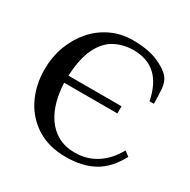

<svg xmlns="http://www.w3.org/2000/svg" viewBox="-157 -829 987 997"><g transform="rotate(30 336.5 -330.0)"><path d="M362 20Q260 20 188 -25.5Q116 -71 78 -148Q40 -225 40 -320Q40 -395 64.5 -460.5Q89 -526 132.5 -575.5Q176 -625 235 -652.5Q294 -680 362 -680Q451 -680 509.5 -656Q568 -632 596 -599Q615 -574 618 -533.5Q621 -493 621 -448H595Q558 -637 392 -637Q332 -637 282 -611Q232 -585 200.5 -522.5Q169 -460 164 -353H482V-310H163Q165 -255 178.5 -203.5Q192 -152 219.5 -111.5Q247 -71 289.5 -47Q332 -23 392 -23Q463 -23 520 -59.5Q577 -96 615 -165L644 -143Q597 -55 528.5 -17.5Q460 20 362 20Z"/></g></svg>

Font: El Messiri SemiBold
Style: Regular
Weight: 600
Designer: Mohamed Gaber
Foundry: Kief Type Foundry
Version: Version 2.020; ttfautohint (v1.8.3)